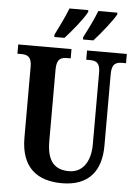

<svg xmlns="http://www.w3.org/2000/svg" viewBox="-62 -978 736 1034"><g transform="rotate(5 306.5 -460.5)"><path d="M358 -784V-771H414C451 -811 511 -886 530 -921V-931H427C410 -886 383 -832 358 -784ZM203 -784V-771H258C295 -811 356 -886 373 -921V-931H271C254 -886 227 -832 203 -784ZM312 10C459 10 523 -77 523 -211V-598C523 -656 547 -664 581 -664H600V-714H385V-664H403C437 -664 460 -656 460 -602V-213C460 -114 414 -58 345 -58C271 -58 225 -96 225 -210V-598C225 -656 250 -664 283 -664H301V-714H13V-664H32C65 -664 90 -656 90 -602V-217C90 -54 180 10 312 10Z"/></g></svg>

Font: Noto Serif Georgian ExtraCondensed Bold
Style: Regular
Weight: 700
Width: 2
Designer: Monotype Design Team, Akaki Razmadze
Foundry: Google LLC
Version: Version 2.003